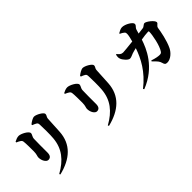

<svg xmlns="http://www.w3.org/2000/svg" viewBox="98 -1764 2794 2794"><g transform="rotate(-45 1495.0 -367.0)"><path d="M322 74C580 11 738 -129 753 -372C757 -432 763 -574 767 -631C769 -661 791 -674 791 -702C791 -737 690 -793 646 -793C616 -793 568 -763 538 -738L539 -723C560 -715 582 -707 599 -696C618 -684 620 -675 622 -648C625 -597 627 -437 620 -370C603 -176 500 -46 313 58ZM197 -709C220 -700 243 -688 257 -678C271 -668 277 -659 280 -641C286 -598 286 -488 286 -437C286 -375 269 -352 269 -327C269 -257 309 -198 348 -198C390 -198 414 -225 414 -285C414 -367 413 -520 416 -564C418 -607 444 -624 444 -654C444 -696 336 -753 288 -753C257 -753 224 -738 197 -724Z M1322 74C1580 11 1738 -129 1753 -372C1757 -432 1763 -574 1767 -631C1769 -661 1791 -674 1791 -702C1791 -737 1690 -793 1646 -793C1616 -793 1568 -763 1538 -738L1539 -723C1560 -715 1582 -707 1599 -696C1618 -684 1620 -675 1622 -648C1625 -597 1627 -437 1620 -370C1603 -176 1500 -46 1313 58ZM1197 -709C1220 -700 1243 -688 1257 -678C1271 -668 1277 -659 1280 -641C1286 -598 1286 -488 1286 -437C1286 -375 1269 -352 1269 -327C1269 -257 1309 -198 1348 -198C1390 -198 1414 -225 1414 -285C1414 -367 1413 -520 1416 -564C1418 -607 1444 -624 1444 -654C1444 -696 1336 -753 1288 -753C1257 -753 1224 -738 1197 -724Z M2423 -151C2490 -88 2507 -63 2516 -30C2527 9 2535 24 2574 24C2645 24 2714 -42 2744 -103C2796 -210 2824 -365 2833 -427C2839 -469 2881 -471 2881 -501C2881 -540 2780 -619 2744 -619C2720 -619 2701 -586 2673 -583L2576 -571L2593 -630C2606 -674 2637 -674 2637 -710C2637 -747 2535 -808 2470 -808C2438 -808 2404 -787 2379 -773L2380 -762C2402 -752 2423 -741 2440 -726C2452 -716 2455 -705 2455 -683C2455 -656 2443 -605 2429 -555C2330 -544 2243 -535 2222 -535C2184 -535 2163 -557 2137 -589L2126 -586C2119 -552 2116 -529 2127 -503C2142 -463 2197 -401 2231 -401C2258 -401 2284 -418 2314 -428C2338 -436 2368 -443 2397 -450C2343 -291 2251 -111 2051 44L2062 60C2395 -71 2502 -339 2547 -476C2601 -485 2656 -493 2694 -493C2701 -493 2705 -490 2705 -480C2705 -416 2670 -228 2618 -155C2606 -139 2596 -134 2571 -134C2545 -134 2497 -141 2430 -164Z"/></g></svg>

Font: Noto Serif CJK SC Black
Style: Regular
Weight: 900
Designer: Ryoko NISHIZUKA 西塚涼子 (kana & ideographs); Frank Grießhammer (Latin, Greek & Cyrillic); Wenlong ZHANG 张文龙 (bopomofo); San
Foundry: Adobe
Version: Version 2.001;hotconv 1.1.0;makeotfexe 2.6.0